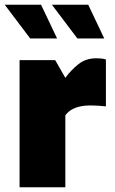

<svg xmlns="http://www.w3.org/2000/svg" viewBox="-39 -794 489 814"><path d="M44 0V-539H195L238 -464Q262 -497 293.5 -522Q325 -547 370 -547Q378 -547 389 -546Q400 -545 410 -542V-343Q393 -345 375.5 -346Q358 -347 344 -347Q320 -347 300 -342.5Q280 -338 264.5 -329Q249 -320 238 -305V0ZM289 -631 181 -774H335L403 -631ZM89 -631 -19 -774H135L203 -631Z"/></svg>

Font: Exo Thin Black
Style: Regular
Weight: 900
Version: Version 2.000